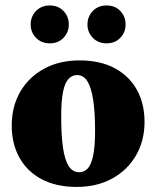

<svg xmlns="http://www.w3.org/2000/svg" viewBox="-20 -686 586 720"><path d="M276.5 -40Q295.5 -40 308.8 -54Q322 -68 329.2 -102Q336.5 -136 336.5 -195.5Q336.5 -264.5 329.5 -310.8Q322.5 -357 308 -380.8Q293.5 -404.5 269 -404.5Q250.5 -404.5 237 -390.2Q223.5 -376 216.5 -342.2Q209.5 -308.5 209.5 -249Q209.5 -180 216 -133.5Q222.5 -87 237.5 -63.5Q252.5 -40 276.5 -40ZM267.5 15Q191 15 136.2 -14Q81.5 -43 52.8 -95Q24 -147 24 -215Q24 -287 56 -342Q88 -397 145.2 -428.2Q202.5 -459.5 278 -459.5Q355.5 -459.5 409.8 -430.5Q464 -401.5 493 -349.8Q522 -298 522 -229Q522 -158 489.8 -102.8Q457.5 -47.5 400.2 -16.2Q343 15 267.5 15ZM167 -523.5Q135 -523.5 115 -544.2Q95 -565 95 -594Q95 -624 115 -644.8Q135 -665.5 167 -665.5Q198.5 -665.5 218.2 -644.8Q238 -624 238 -594Q238 -565 218.2 -544.2Q198.5 -523.5 167 -523.5ZM379.5 -523.5Q348 -523.5 328 -544.2Q308 -565 308 -594Q308 -624 328 -644.8Q348 -665.5 379.5 -665.5Q411.5 -665.5 431.2 -644.8Q451 -624 451 -594Q451 -565 431.2 -544.2Q411.5 -523.5 379.5 -523.5Z"/></svg>

Font: Newsreader 24pt ExtraBold
Style: Regular
Weight: 800
Designer: Hugues Gentile
Foundry: Production Type
Version: Version 1.003